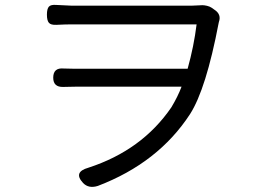

<svg xmlns="http://www.w3.org/2000/svg" viewBox="-20 -726 1040 773"><path d="M771.5 -627.9H269.5Q244.1 -627.9 207 -626Q184.6 -625 176.8 -634.3Q168.9 -643.6 168.9 -667Q168.9 -690.4 176.8 -699.2Q184.6 -708 207 -706.1Q262.7 -703.1 269.5 -703.1H750Q758.8 -703.1 772.9 -704.1Q787.1 -705.1 794.9 -705.1Q802.7 -705.1 813.5 -702.6Q824.2 -700.2 833 -694.3L843.8 -686.5Q872.1 -668 861.3 -637.7Q860.4 -635.7 860.4 -633.8Q809.6 -367.2 745.1 -266.6Q617.2 -70.3 374 22.5Q336.9 34.2 314.5 10.7Q273.4 -33.2 335.9 -50.8Q551.8 -121.1 669.9 -293.9Q696.3 -337.9 710.9 -377H284.2Q275.4 -377 258.8 -376.5Q242.2 -376 234.4 -376Q194.3 -375 194.3 -413.1Q194.3 -454.1 236.3 -450.2Q243.2 -450.2 258.3 -449.7Q273.4 -449.2 281.2 -449.2H735.4Q760.7 -540 771.5 -627.9Z"/></svg>

Font: GenSenMaruGothic TW TTF Regular
Style: Regular
Weight: 400
Version: Version 1.301